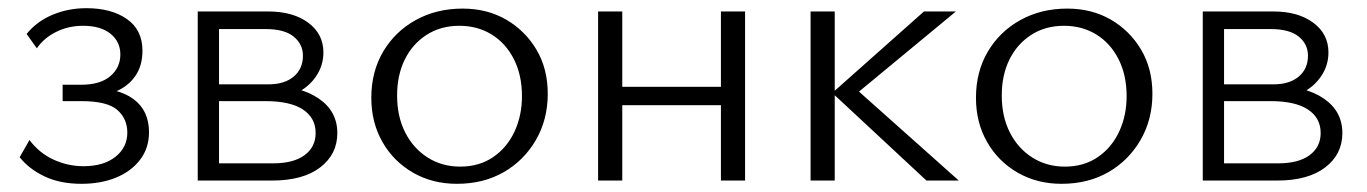

<svg xmlns="http://www.w3.org/2000/svg" viewBox="-20 -441 3339 469"><path d="M179 8Q127 8 89 -10Q51 -28 28 -57L52 -99Q76 -67 111 -51Q146 -35 184 -35Q233 -35 262 -58Q291 -81 291 -117Q291 -151 266.5 -172.5Q242 -194 178 -194H133V-234H178Q225 -234 249.5 -255Q274 -276 274 -308Q274 -339 250 -358.5Q226 -378 183 -378Q147 -378 117 -363Q87 -348 70 -323L45 -358Q70 -389 108.5 -405Q147 -421 191 -421Q252 -421 290 -394.5Q328 -368 328 -317Q328 -281 311 -256Q294 -231 264 -218Q234 -205 196 -205V-227Q268 -227 306 -199Q344 -171 344 -118Q344 -79 322 -50.5Q300 -22 263 -7Q226 8 179 8Z M463 0V-413H635Q696 -413 733 -385.5Q770 -358 770 -313Q770 -281 752 -254.5Q734 -228 703 -213Q672 -198 630 -198L639 -231Q714 -231 759 -200Q804 -169 804 -116Q804 -64 762 -32Q720 0 645 0ZM515 -42H647Q697 -42 724 -62Q751 -82 751 -116Q751 -153 720 -173.5Q689 -194 628 -194H499V-235H636Q675 -235 697.5 -254Q720 -273 720 -305Q720 -333 697.5 -351.5Q675 -370 629 -370H515Z M1096 8Q1036 8 988.5 -19.5Q941 -47 914 -94.5Q887 -142 887 -202Q887 -266 916 -315Q945 -364 995.5 -392Q1046 -420 1110 -420Q1170 -420 1216.5 -393Q1263 -366 1290.5 -319.5Q1318 -273 1318 -212Q1318 -149 1289 -99Q1260 -49 1210.5 -20.5Q1161 8 1096 8ZM1104 -34Q1151 -34 1185 -57.5Q1219 -81 1237 -120Q1255 -159 1255 -206Q1255 -258 1235 -297Q1215 -336 1180.5 -357Q1146 -378 1102 -378Q1056 -378 1021.5 -355.5Q987 -333 968.5 -295Q950 -257 950 -208Q950 -156 970 -117Q990 -78 1025 -56Q1060 -34 1104 -34Z M1741 0V-413H1800V0ZM1441 0V-413H1500V0ZM1469 -184V-229H1771V-184Z M2243 0 2013 -214 2237 -413H2315L2055 -198V-238L2322 0ZM1960 0V-413H2019V0Z M2573 8Q2513 8 2465.5 -19.5Q2418 -47 2391 -94.5Q2364 -142 2364 -202Q2364 -266 2393 -315Q2422 -364 2472.5 -392Q2523 -420 2587 -420Q2647 -420 2693.5 -393Q2740 -366 2767.5 -319.5Q2795 -273 2795 -212Q2795 -149 2766 -99Q2737 -49 2687.5 -20.5Q2638 8 2573 8ZM2581 -34Q2628 -34 2662 -57.5Q2696 -81 2714 -120Q2732 -159 2732 -206Q2732 -258 2712 -297Q2692 -336 2657.5 -357Q2623 -378 2579 -378Q2533 -378 2498.5 -355.5Q2464 -333 2445.5 -295Q2427 -257 2427 -208Q2427 -156 2447 -117Q2467 -78 2502 -56Q2537 -34 2581 -34Z M2918 0V-413H3090Q3151 -413 3188 -385.5Q3225 -358 3225 -313Q3225 -281 3207 -254.5Q3189 -228 3158 -213Q3127 -198 3085 -198L3094 -231Q3169 -231 3214 -200Q3259 -169 3259 -116Q3259 -64 3217 -32Q3175 0 3100 0ZM2970 -42H3102Q3152 -42 3179 -62Q3206 -82 3206 -116Q3206 -153 3175 -173.5Q3144 -194 3083 -194H2954V-235H3091Q3130 -235 3152.5 -254Q3175 -273 3175 -305Q3175 -333 3152.5 -351.5Q3130 -370 3084 -370H2970Z"/></svg>

Font: Ysabeau Office Light
Style: Regular
Weight: 300
Designer: Christian Thalmann (Catharsis Fonts)
Version: Version 2.001;gftools[0.9.30]; featfreeze: tnum,lnum,ss02